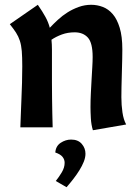

<svg xmlns="http://www.w3.org/2000/svg" viewBox="-20 -532 582 802"><path d="M138 -512Q158 -483 170 -461Q182 -439 188 -416Q203 -432 222 -449.5Q241 -467 262.5 -480.5Q284 -494 309 -503Q334 -512 361 -512Q386 -512 409.5 -503Q433 -494 451 -473Q469 -452 480 -416Q491 -380 491 -326Q491 -312 490.5 -285Q490 -258 489 -227.5Q488 -197 487.5 -169Q487 -141 487 -126Q487 -93 491.5 -62.5Q496 -32 507 -12L368 12Q361 -11 359.5 -38Q358 -65 358 -85Q358 -113 359.5 -142.5Q361 -172 362.5 -199.5Q364 -227 365.5 -251.5Q367 -276 367 -294Q367 -353 347 -375Q327 -397 292 -397Q263 -397 238.5 -388Q214 -379 195 -366Q197 -347 197 -324Q197 -301 197 -271Q197 -225 197 -188Q197 -151 197.5 -119Q198 -87 198.5 -58.5Q199 -30 200 0H65Q66 -24 67 -54Q68 -84 69.5 -117.5Q71 -151 72 -186.5Q73 -222 73 -255Q73 -294 71 -318.5Q69 -343 63 -361.5Q57 -380 47 -395.5Q37 -411 21 -431ZM211 105Q213 78 233.5 64.5Q254 51 277 51Q306 51 321.5 69Q337 87 337 110Q337 126 330 143.5Q323 161 311.5 179.5Q300 198 286 216Q272 234 258 250L213 224Q226 208 238 188Q250 168 250 148Q250 134 241 123Q232 112 211 105Z"/></svg>

Font: CantoraOne
Style: Regular
Weight: 400
Designer: Pablo Impallari, Rodrigo Fuenzalida
Foundry: Pablo Impallari
Version: Version 1.001; ttfautohint (v0.8) -G 200 -r 50